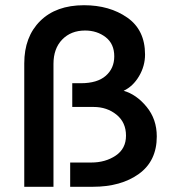

<svg xmlns="http://www.w3.org/2000/svg" viewBox="-20 -716 664 736"><path d="M73 -473Q73 -575 134 -635.5Q195 -696 302 -696Q400 -696 468 -648.5Q536 -601 536 -507Q536 -463 513 -424Q490 -385 454 -368Q503 -354 542 -306.5Q581 -259 581 -193Q581 -99 512.5 -49.5Q444 0 336 0H249V-93H330Q384 -93 423.5 -119.5Q463 -146 463 -196Q463 -247 426.5 -276.5Q390 -306 339 -306H257V-397H290Q353 -397 385.5 -425.5Q418 -454 418 -500Q418 -548 385 -573.5Q352 -599 306 -599Q252 -599 218.5 -564.5Q185 -530 185 -471V0H73Z"/></svg>

Font: Palanquin SemiBold
Style: Regular
Weight: 600
Designer: Pria Ravichandran
Version: Version 1.0.4